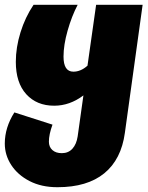

<svg xmlns="http://www.w3.org/2000/svg" viewBox="-47 -554 619 801"><path d="M548 -534 474 0Q459 111 388 169Q317 227 193 227H192Q126 227 76.5 201.5Q27 176 0 134.5Q-27 93 -27 45Q-27 -22 13 -85L172 -34Q157 7 157 37Q157 59 171.5 72Q186 85 211 85Q238 85 255 66.5Q272 48 277 15L301 -156Q244 -113 179 -113Q106 -113 62.5 -161Q19 -209 19 -296Q19 -356 38.5 -419Q58 -482 93 -534H277Q252 -486 235 -426Q218 -366 218 -318Q218 -255 259 -255Q290 -255 318 -280L354 -534Z"/></svg>

Font: FiraGO Heavy
Style: Italic
Weight: 900
Italic angle: -8°
Designer: bBox Type GmbH
Foundry: bBox Type GmbH
Version: Version 1.001